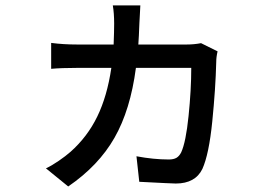

<svg xmlns="http://www.w3.org/2000/svg" viewBox="-20 -613 996 698"><path d="M147 -1Q168 -10.7 193.6 -28.3Q219.2 -45.9 236.3 -61Q297.9 -115.7 333.7 -189.5Q369.6 -263.2 384.8 -366.2H259.8Q202.1 -366.2 166 -362.8V-457Q210.4 -451.2 259.8 -451.2H393.1Q395 -499 395 -526.9Q395 -564.9 390.1 -593.3H490.2Q489.7 -583 488.3 -557.1Q486.8 -531.2 486.8 -529.8Q484.9 -477.5 482.9 -451.2H659.2Q685.5 -451.2 710.9 -456.1L771 -426.3Q766.1 -405.8 766.1 -387.2Q763.7 -290.5 751.7 -171.4Q739.7 -52.2 715.8 1Q689.9 54.2 619.1 54.2Q606.9 54.2 486.3 47.9L476.1 -44.9Q538.6 -33.2 593.3 -33.2Q611.3 -33.2 621.6 -39.3Q631.8 -45.4 638.7 -59.1Q655.8 -96.2 665.5 -191.4Q675.3 -286.6 675.3 -366.2H474.1Q454.1 -213.4 396.2 -112.1Q338.4 -10.7 228 64.9Z"/></svg>

Font: Karasuma Gothic
Style: Regular
Weight: 500
Designer: Rasmus Andersson / Ryoko Nishizuka
Foundry: Genbu
Version: Version 1.00